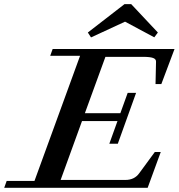

<svg xmlns="http://www.w3.org/2000/svg" viewBox="-66 -897 853 917"><path d="M688 -741.7 670.9 -718.8 531.2 -793.5 368.7 -718.3 353.5 -741.7 528.8 -877.4H560.5ZM-45.9 0 -34.2 -32.7H98.6L316.4 -630.4H173.8L185.5 -663.1H767.6L704.6 -495.6H676.8L679.2 -602.5Q679.7 -614.7 665.3 -620.1Q650.9 -625.5 618.2 -625.5H437.5L339.4 -356.4H508.8L543.9 -453.6H584L496.6 -210.4H456.1L495.1 -318.8H325.7L223.6 -37.6H532.7Q576.2 -37.6 599.1 -69.8L673.3 -170.9H701.7L639.2 0Z"/></svg>

Font: Elstob 10pt SemiBold
Style: Italic
Weight: 600
Italic angle: -20°
Designer: Peter S. Baker
Version: Version 1.015